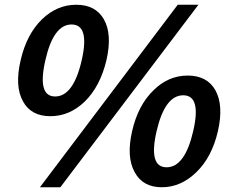

<svg xmlns="http://www.w3.org/2000/svg" viewBox="-20 -774 1002 808"><path d="M77 -347Q41 -411 67 -521Q92 -630 157 -693Q220 -754 301 -754Q382 -754 417 -693Q453 -630 428 -521Q402 -411 337 -347Q273 -285 192 -285Q111 -285 77 -347ZM324 -521Q358 -671 281 -671Q205 -671 171 -521Q136 -368 212 -368Q289 -368 324 -521ZM728 -754H815L234 14H148ZM547 -49Q511 -113 536 -222Q561 -332 627 -395Q689 -456 770 -456Q851 -456 886 -395Q922 -331 897 -222Q872 -113 806 -49Q741 14 661 14Q581 14 547 -49ZM793 -222Q828 -373 751 -373Q674 -373 639 -222Q604 -70 681 -70Q758 -70 793 -222Z"/></svg>

Font: KaiGen Gothic CN Bold
Style: Bold
Weight: 700
Designer: Ryoko NISHIZUKA  (kana & ideographs); Paul D. Hunt (Latin, Greek & Cyrillic); Wenlong ZHANG  (bopomofo); Sandoll Communi
Foundry: Adobe Systems Incorporated
Version: Version 1.002.20150501